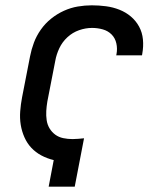

<svg xmlns="http://www.w3.org/2000/svg" viewBox="-20 -702 590 722"><path d="M163 0 182 -100Q157 -106 135.5 -117.5Q114 -129 98 -146Q82 -163 72 -185.5Q62 -208 58 -232.5Q54 -257 56 -283.5Q58 -310 63 -336L93 -490Q98 -516 107.5 -541.5Q117 -567 133.5 -590.5Q150 -614 172.5 -632Q195 -650 220.5 -661.5Q246 -673 272.5 -677.5Q299 -682 325 -682Q352 -682 378.5 -678.5Q405 -675 429 -665.5Q453 -656 472 -640Q491 -624 503 -602Q515 -580 517.5 -553.5Q520 -527 515 -500L514 -494H417L418 -498Q422 -519 417.5 -539Q413 -559 399.5 -572.5Q386 -586 366.5 -591.5Q347 -597 326 -597Q302 -597 277.5 -588.5Q253 -580 233.5 -562Q214 -544 203 -520.5Q192 -497 188 -474L158 -320Q155 -302 154 -284.5Q153 -267 155.5 -250Q158 -233 166.5 -219Q175 -205 188 -195.5Q201 -186 218 -182.5Q235 -179 253 -179Q264 -179 274.5 -180Q285 -181 296 -182L261 0Z"/></svg>

Font: Lode Dark
Style: Bold Italic
Weight: 700
Italic angle: -11°
Monospace: yes
Designer: Belleve Invis
Foundry: Belleve Invis
Version: Version 29.2.0; ttfautohint (v1.8.3)